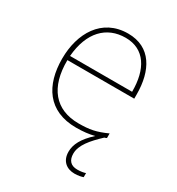

<svg xmlns="http://www.w3.org/2000/svg" viewBox="-180 -650 900 978"><g transform="rotate(30 270.0 -160.5)"><path d="M350 131C350 81 391 34 446 -18C451 -19 455 -21 459 -23V-50C397 -22 360 -15 296 -15C159 -15 84 -105 86 -266H479V-291C479 -430 422 -538 287 -538C133 -538 59 -408 59 -259C59 -104 130 10 296 10C336 10 370 6 402 -2C346 49 324 92 324 135C324 190 360 217 406 217C427 217 445 213 456 209V185C445 189 427 192 408 192C369 192 350 170 350 131ZM287 -513C399 -513 453 -423 452 -291H87C99 -436 175 -513 287 -513Z"/></g></svg>

Font: Noto Sans Malayalam Thin
Style: Regular
Weight: 100
Designer: Jelle Bosma - Monotype Design Team
Foundry: Monotype Imaging Inc.
Version: Version 2.104